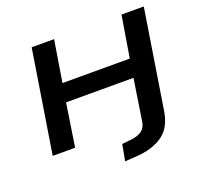

<svg xmlns="http://www.w3.org/2000/svg" viewBox="-149 -876 1304 1239"><g transform="rotate(-20 503.0 -256.0)"><path d="M505 193 526 81 587 75Q634 70 661.5 51Q689 32 696 -9L740 -295H277L232 0H78L190 -705H344L298 -420H760L807 -705H960L852 -23Q844 25 825 63Q806 101 771.5 127.5Q737 154 686.5 170Q636 186 565 189Z"/></g></svg>

Font: Nunito Sans 7pt Expanded
Style: Bold Italic
Weight: 700
Width: 7
Italic angle: -9°
Designer: Vernon Adams
Foundry: Vernon Adams
Version: Version 3.101;gftools[0.9.27]